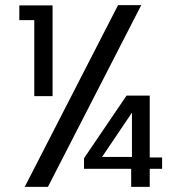

<svg xmlns="http://www.w3.org/2000/svg" viewBox="-20 -725 682 745"><path d="M166 0H76L438 -705H528ZM184 -352H113V-647H55V-704H184ZM561 0H489V-70H306V-111L471 -354H561V-114H609V-70H561ZM492 -116V-288L376 -116Z"/></svg>

Font: Ulagadi Sans
Style: Regular
Weight: 400
Designer: Ninad Kale (Devanagari), Jonny Pinhorn (Latin)
Foundry: Indian Type Foundry
Version: Version 3.01;March 29, 2020;FontCreator 12.0.0.2522 64-bit; 